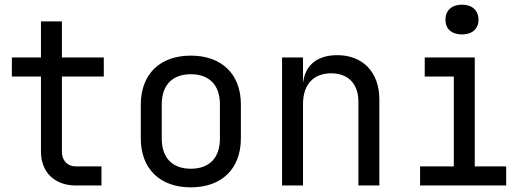

<svg xmlns="http://www.w3.org/2000/svg" viewBox="-20 -797 2240 825"><path d="M416 0V-82H306C270 -82 246 -107 246 -145V-468H426V-550H246V-705H156V-550H31V-468H156V-145C156 -57 215 0 306 0Z M800 8C933 8 1015 -72 1015 -202V-349C1015 -478 933 -558 800 -558C667 -558 585 -478 585 -348V-202C585 -72 667 8 800 8ZM800 -72C722 -72 675 -117 675 -202V-348C675 -433 722 -478 800 -478C878 -478 925 -433 925 -348V-202C925 -117 878 -72 800 -72Z M1429 -560C1345 -560 1292 -518 1283 -445H1282V-550H1192V0H1282V-350C1282 -435 1328 -482 1403 -482C1475 -482 1520 -438 1520 -360V0H1610V-370C1610 -487 1539 -560 1429 -560Z M1965 -649C2009 -649 2036 -673 2036 -712C2036 -752 2009 -777 1965 -777C1921 -777 1894 -752 1894 -712C1894 -673 1921 -649 1965 -649ZM2155 0V-82H2020V-550H1805V-468H1930V-82H1785V0Z"/></svg>

Font: Tekne LDO
Style: Regular
Weight: 400
Monospace: yes
Designer: Alessio Laiso, Mario Rullo, Paolo Rosset
Foundry: Alessio Laiso
Version: Version 1.000;hotconv 1.0.109;makeotfexe 2.5.65596